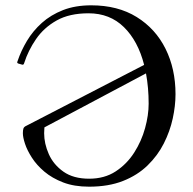

<svg xmlns="http://www.w3.org/2000/svg" viewBox="-20 -691 726 722"><path d="M315 11Q259 11 217.5 -5Q176 -21 147 -45.5Q118 -70 100 -98Q82 -126 74 -150.5Q66 -175 66 -190Q66 -201 68 -207.5Q70 -214 79 -218L522 -447Q499 -537 446 -589Q393 -641 313 -641Q241 -641 193 -614Q145 -587 115.5 -544Q86 -501 71 -454Q69 -446 63 -448L49 -452Q46 -453 45 -455Q44 -457 46 -461Q59 -500 81.5 -537.5Q104 -575 137.5 -605Q171 -635 217 -653Q263 -671 323 -671Q423 -671 494 -627Q565 -583 602.5 -507.5Q640 -432 640 -337Q640 -293 629.5 -245Q619 -197 596 -151.5Q573 -106 535 -69Q497 -32 442.5 -10.5Q388 11 315 11ZM315 -19Q373 -19 415 -46.5Q457 -74 484.5 -117Q512 -160 525.5 -209Q539 -258 539 -301Q539 -331 536.5 -359.5Q534 -388 529 -415L147 -212Q147 -207 146.5 -201Q146 -195 146 -190Q146 -151 163.5 -111.5Q181 -72 218.5 -45.5Q256 -19 315 -19Z"/></svg>

Font: Young Serif Light
Style: Regular
Weight: 300
Designer: Bastien Sozeau
Foundry: NBR — Bastien Sozeau
Version: Version 5.001